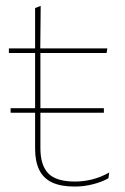

<svg xmlns="http://www.w3.org/2000/svg" viewBox="-20 -642 436 670"><path d="M241 9Q192.5 9 162 -5.2Q131.5 -19.5 117 -49Q102.5 -78.5 102.5 -123V-462.5H121V-124.5Q121 -65.5 148.5 -37Q176 -8.5 241.5 -8.5Q272.5 -8.5 302.8 -16.2Q333 -24 361 -40L358.5 -20Q335.5 -7 304.2 1Q273 9 241 9ZM17 -248.5V-264.5H342.5V-248.5ZM11 -457V-473H354.5L352 -457ZM102.5 -468V-614L122 -621.5L120.5 -468Z"/></svg>

Font: Anek Latin Medium Thin
Style: Regular
Weight: 250
Version: Version 1.003